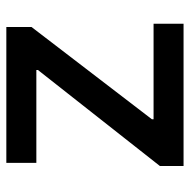

<svg xmlns="http://www.w3.org/2000/svg" viewBox="-17 -568 585 591"><g transform="rotate(-90 275.5 -272.5)"><path d="M60 0V-72.8L355.5 -448.2V-453.1H69.6V-545.5H487.9V-468L203.8 -97.3V-92.3H497.9V0Z"/></g></svg>

Font: InterMG Medium
Style: Regular
Weight: 500
Designer: Rasmus Andersson
Foundry: rsms
Version: Version 3.019;December 26, 2023;FontCreator 15.0.0.2955 64-b